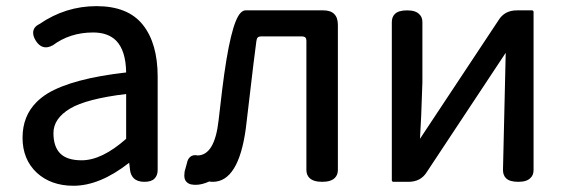

<svg xmlns="http://www.w3.org/2000/svg" viewBox="-20 -552 1827 619"><path d="M98.6 4.9Q52.7 -38.1 52.7 -107.9Q52.7 -177.7 97.7 -222.7Q113.3 -238.3 133.8 -251Q213.9 -298.8 386.7 -318.4Q385.7 -388.7 354.5 -420.9Q328.1 -447.3 280.3 -447.3Q205.1 -447.3 149.4 -405.3Q149.4 -405.3 148.4 -405.3Q137.7 -399.4 127.9 -399.4Q108.4 -399.4 94.7 -421.9Q86.9 -434.6 86.9 -446.3Q86.9 -464.8 107.4 -474.6Q191.4 -532.2 291 -532.2Q392.6 -532.2 440.4 -472.2Q488.3 -412.1 488.3 -304.7V-3.9Q488.3 13.7 478 23.9Q467.8 34.2 445.3 34.2Q422.9 34.2 411.1 22.5Q401.4 12.7 399.4 -2.9L396.5 -27.3Q301.8 46.9 216.8 46.9Q144.5 46.9 98.6 4.9ZM152.3 -123Q152.3 -79.1 174.3 -57.1Q196.3 -35.2 243.2 -35.2Q308.6 -35.2 386.7 -104.5V-249Q258.8 -233.4 206.1 -202.1Q152.3 -169.9 152.3 -123Z M771.5 -518.6H1022.5Q1045.9 -518.6 1057.6 -506.8Q1069.3 -495.1 1069.3 -471.7V-3.9Q1069.3 11.7 1059.6 21.5Q1046.9 34.2 1018.6 34.2Q990.2 34.2 977.5 21.5Q967.8 11.7 967.8 -3.9V-420.9Q967.8 -427.7 964.4 -431.2Q960.9 -434.6 953.1 -434.6H822.3Q814.5 -434.6 811 -431.2Q807.6 -427.7 806.6 -419.9Q806.6 -419.9 796.9 -343.8Q779.3 -191.4 772.5 -137.7Q749 34.2 666 34.2Q660.2 34.2 654.3 33.2Q630.9 43.9 610.4 43.9Q604.5 43.9 596.2 42.5Q587.9 41 581.1 34.2Q574.2 27.3 574.2 13.7Q574.2 7.8 575.2 1Q575.2 1 583 -27.3Q585 -38.1 591.8 -44.9Q598.6 -51.8 609.4 -51.8Q613.3 -51.8 616.2 -50.8Q671.9 -50.8 684.6 -163.1L696.3 -262.7Q722.7 -477.5 755.9 -510.7Q763.7 -518.6 771.5 -518.6Z M1243.2 29.3V-480.5Q1243.2 -497.1 1252.9 -506.8Q1264.6 -518.6 1292.5 -518.6Q1320.3 -518.6 1332 -505.9Q1341.8 -497.1 1341.8 -480.5V-287.1L1337.9 -178.7L1334 -104.5L1586.9 -486.3Q1606.4 -518.6 1646.5 -518.6H1695.3Q1697.3 -518.6 1698.7 -517.1Q1700.2 -515.6 1700.2 -513.7V-3.9Q1700.2 12.7 1690.4 21.5Q1678.7 34.2 1650.9 34.2Q1623 34.2 1611.3 22.5Q1601.6 12.7 1601.6 -3.9L1610.4 -381.8L1356.4 2Q1336.9 34.2 1296.9 34.2H1248Q1246.1 34.2 1244.6 32.7Q1243.2 31.2 1243.2 29.3Z"/></svg>

Font: TaiwanPearl
Style: Regular
Weight: 400
Version: Version 2.102